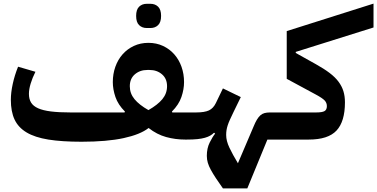

<svg xmlns="http://www.w3.org/2000/svg" viewBox="-20 -772 2086 1062"><path d="M431 12Q322 12 247.5 0Q173 -12 127 -39.5Q81 -67 60.5 -111Q40 -155 40 -220Q40 -260 50.5 -308Q61 -356 80 -403L176 -375Q159 -341 149.5 -309.5Q140 -278 140 -253Q140 -224 152 -204.5Q164 -185 191 -173Q218 -161 262 -155.5Q306 -150 371 -150H669L671 -155Q633 -193 618.5 -235.5Q604 -278 604 -318Q604 -363 618 -402.5Q632 -442 658 -471.5Q684 -501 720.5 -518Q757 -535 801 -535Q845 -535 881.5 -518Q918 -501 944 -471.5Q970 -442 984 -402.5Q998 -363 998 -318Q998 -278 983.5 -235.5Q969 -193 931 -155L933 -150H1044V-30L1014 0H1004Q950 0 899 -14Q848 -28 802 -64Q756 -28 663.5 -8Q571 12 431 12ZM801 -163Q852 -192 878 -223.5Q904 -255 904 -295Q904 -337 876 -361Q848 -385 807 -385H795Q754 -385 726 -361Q698 -337 698 -295Q698 -255 724 -223.5Q750 -192 801 -163ZM792 -617Q766 -617 749.5 -633Q733 -649 733 -684Q733 -719 749.5 -735Q766 -751 792 -751H812Q838 -751 854.5 -735Q871 -719 871 -684Q871 -649 854.5 -633Q838 -617 812 -617Z M1213 270Q1191 239 1174.5 214Q1158 189 1146.5 168Q1135 147 1129.5 128.5Q1124 110 1124 90Q1124 48 1140 16Q1156 -16 1170 -33L1164 -38Q1155 -29 1143 -22Q1131 -15 1113.5 -10Q1096 -5 1072 -2.5Q1048 0 1014 0V-120L1044 -150H1064Q1112 -150 1136 -161.5Q1160 -173 1174 -202L1213 -283L1312 -235L1272 -153Q1260 -128 1252 -110.5Q1244 -93 1239.5 -79Q1235 -65 1233 -52.5Q1231 -40 1231 -25Q1231 7 1249 45Q1267 83 1296 131L1383 -73Q1392 -95 1401 -110Q1410 -125 1420 -134Q1430 -143 1443 -146.5Q1456 -150 1473 -150H1556V-30L1526 0H1459L1348 270Z M1526 -120 1556 -150H1728Q1762 -150 1775 -157.5Q1788 -165 1788 -185Q1788 -203 1776 -216Q1764 -229 1727 -249L1566 -336V-600L2046 -752V-620L1616 -485V-479L1727 -417Q1772 -392 1803 -368.5Q1834 -345 1852.5 -320Q1871 -295 1879.5 -267.5Q1888 -240 1888 -206Q1888 -100 1841.5 -50Q1795 0 1688 0H1526Z"/></svg>

Font: IBM Plex Sans Arabic
Style: Bold
Weight: 700
Designer: Mike Abbink, Paul van der Laan, Pieter van Rosmalen, Wael Morcos, Khajak Apelian
Foundry: Bold Monday
Version: Version 1.2